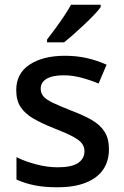

<svg xmlns="http://www.w3.org/2000/svg" viewBox="-20 -786 527 816"><path d="M443 -152Q443 -100 417.5 -64Q392 -28 343 -9Q294 10 225 10Q168 10 126.5 1.5Q85 -7 50 -23V-118Q86 -100 133.5 -87.5Q181 -75 225 -75Q285 -75 312 -93.5Q339 -112 339 -143Q339 -162 328 -176.5Q317 -191 289 -206Q261 -221 209 -241Q159 -261 123 -281.5Q87 -302 68 -330.5Q49 -359 49 -403Q49 -474 106 -511.5Q163 -549 256 -549Q306 -549 349.5 -539Q393 -529 433 -511L399 -431Q363 -446 325 -456Q287 -466 251 -466Q203 -466 178 -451Q153 -436 153 -409Q153 -390 165 -376Q177 -362 206 -348.5Q235 -335 285 -315Q336 -296 371 -275.5Q406 -255 424.5 -226Q443 -197 443 -152ZM408 -756Q398 -742 379 -722Q360 -702 337 -680.5Q314 -659 292 -639.5Q270 -620 252 -606H180V-618Q195 -637 214 -663Q233 -689 251.5 -716.5Q270 -744 282 -766H408Z"/></svg>

Font: Noto Sans Syriac Eastern Medium
Style: Regular
Weight: 500
Designer: Patrick Giasson and the Monotype Design Team
Foundry: Monotype Imaging Inc.
Version: Version 3.001